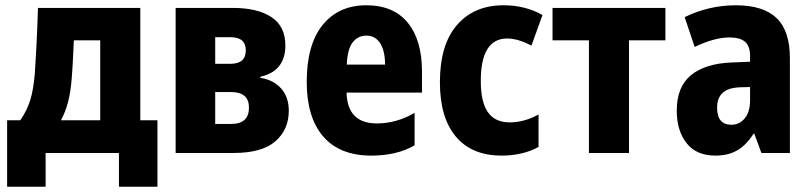

<svg xmlns="http://www.w3.org/2000/svg" viewBox="-20 -580 3071 728"><path d="M7 128V-124H57Q83 -162 95 -201.5Q107 -241 112 -301Q115 -346 118 -402Q121 -458 124 -550H512V-124H577V128H431V0H153V128ZM211 -124H360V-427H260Q258 -388 256.5 -354.5Q255 -321 252 -284Q248 -231 238 -193Q228 -155 211 -124Z M646 0V-550H862Q957 -550 1009.5 -515Q1062 -480 1062 -408Q1062 -310 967 -289V-285Q1017 -277 1046 -244.5Q1075 -212 1075 -160Q1075 -89 1024.5 -44.5Q974 0 866 0ZM796 -338H853Q912 -338 912 -389Q912 -439 854 -439H796ZM796 -110H856Q924 -110 924 -172Q924 -231 856 -231H796Z M1388 10Q1268 10 1205.5 -62.5Q1143 -135 1143 -270Q1143 -411 1203.5 -485.5Q1264 -560 1369 -560Q1472 -560 1526 -494Q1580 -428 1580 -309V-229H1294Q1297 -112 1409 -112Q1483 -112 1552 -152V-29Q1485 10 1388 10ZM1295 -335H1440Q1440 -387 1421.5 -416Q1403 -445 1369 -445Q1337 -445 1317 -419Q1297 -393 1295 -335Z M1882 10Q1769 10 1708.5 -62Q1648 -134 1648 -268Q1648 -411 1713 -485.5Q1778 -560 1889 -560Q1972 -560 2037 -523L1995 -407Q1944 -434 1903 -434Q1803 -434 1803 -273Q1803 -193 1830 -154.5Q1857 -116 1913 -116Q1968 -116 2022 -146V-23Q1994 -7 1958 1.5Q1922 10 1882 10Z M2213 0V-427H2075V-550H2503V-427H2365V0Z M2693 10Q2620 10 2583 -37.5Q2546 -85 2546 -160Q2546 -251 2600 -295Q2654 -339 2753 -343L2824 -346V-368Q2824 -405 2805 -421.5Q2786 -438 2746 -438Q2689 -438 2614 -402L2576 -515Q2668 -560 2770 -560Q2874 -560 2924.5 -511.5Q2975 -463 2975 -360V0H2867L2840 -73H2837Q2810 -30 2775.5 -10Q2741 10 2693 10ZM2753 -107Q2784 -107 2804 -131.5Q2824 -156 2824 -200V-250L2785 -249Q2740 -247 2719.5 -227.5Q2699 -208 2699 -172Q2699 -107 2753 -107Z"/></svg>

Font: Noto Sans Condensed ExtraBold
Style: Regular
Weight: 800
Width: 3
Designer: Monotype Design Team
Foundry: Monotype Imaging Inc.
Version: Version 2.013; ttfautohint (v1.8.4.7-5d5b)